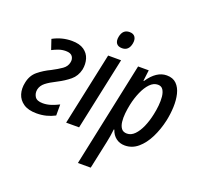

<svg xmlns="http://www.w3.org/2000/svg" viewBox="-161 -923 1390 1337"><g transform="rotate(20 534.0 -254.0)"><path d="M160 10Q99 10 63 -14.5Q27 -39 15 -78.5Q3 -118 13 -164Q24 -220 63.5 -252.5Q103 -285 154 -309Q198 -332 227 -352.5Q256 -373 262 -404Q268 -429 255 -448.5Q242 -468 205 -468Q178 -468 153.5 -459.5Q129 -451 106 -439L81 -513Q147 -549 221 -549Q278 -549 311 -526Q344 -503 355 -466Q366 -429 358 -387Q346 -335 308.5 -304Q271 -273 222 -248Q170 -222 143 -200.5Q116 -179 109 -149Q103 -119 118 -95Q133 -71 177 -71Q208 -71 238 -81Q268 -91 295 -105V-23Q265 -7 231.5 1.5Q198 10 160 10Z M565 -620Q535 -620 522.5 -638Q510 -656 516 -687Q527 -744 577 -744Q606 -744 618.5 -725.5Q631 -707 625 -676Q614 -620 565 -620ZM377 0 492 -539H588L473 0Z M550 236 714 -539H793L783 -458H787Q848 -549 924 -549Q970 -549 996.5 -522.5Q1023 -496 1033.5 -452.5Q1044 -409 1042 -357.5Q1040 -306 1029 -254Q1013 -182 983 -122Q953 -62 910.5 -26Q868 10 814 10Q776 10 748.5 -11Q721 -32 709 -69H705Q702 -44 698 -17.5Q694 9 689 30L645 236ZM800 -73Q831 -73 856.5 -99Q882 -125 901 -168.5Q920 -212 931 -265Q938 -297 941.5 -332Q945 -367 942 -397.5Q939 -428 926.5 -447.5Q914 -467 888 -467Q856 -467 829.5 -439.5Q803 -412 783 -366.5Q763 -321 752 -269Q745 -236 741.5 -202Q738 -168 741.5 -138.5Q745 -109 758.5 -91Q772 -73 800 -73Z"/></g></svg>

Font: Noto Sans Condensed Medium
Style: Italic
Weight: 500
Width: 3
Italic angle: -12°
Designer: Monotype Design Team
Foundry: Monotype Imaging Inc.
Version: Version 2.013; ttfautohint (v1.8.4.7-5d5b)